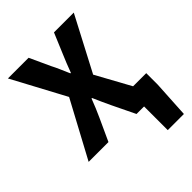

<svg xmlns="http://www.w3.org/2000/svg" viewBox="-237 -771 1078 1078"><g transform="rotate(-45 302.5 -232.0)"><path d="M451.5 188V0H419.3V-123.6H592.3V-31.8L579.7 188ZM11.4 0 191.6 -335.4 22.1 -651.8H186.3L243 -528.5Q254.5 -506.5 265.7 -480.8Q276.9 -455.1 290.4 -424H294.4Q306.1 -455.1 316.3 -480.8Q326.4 -506.5 336.1 -528.5L387.9 -651.8H545.1L375.6 -328.5L555.8 0H391.6L327.3 -132.9Q315.1 -158.5 303.3 -184.4Q291.6 -210.2 278.5 -240.2H274.5Q263.4 -210.2 252.3 -184.4Q241.2 -158.5 229.7 -132.9L168.7 0Z"/></g></svg>

Font: Source Sans 3
Style: Regular
Weight: 200
Designer: Paul D. Hunt
Foundry: Adobe
Version: Version 3.046;hotconv 1.0.118;makeotfexe 2.5.65603